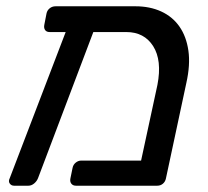

<svg xmlns="http://www.w3.org/2000/svg" viewBox="-20 -591 663 611"><path d="M11 -24 189 -489H138Q128 -489 123.5 -495.5Q119 -502 121 -512L128 -548Q130 -558 138 -564.5Q146 -571 157 -571H411Q457 -571 493 -554.5Q529 -538 551 -506.5Q573 -475 579.5 -430Q586 -385 573 -327L508 -23Q506 -13 498.5 -6.5Q491 0 480 0H222Q212 0 207 -6.5Q202 -13 204 -23L211 -57Q213 -67 221 -73.5Q229 -80 239 -80H429L481 -321Q496 -399 467.5 -444Q439 -489 382 -489H277L101 -24Q97 -14 88.5 -7Q80 0 70 0H25Q16 0 11 -7Q6 -14 11 -24Z"/></svg>

Font: SVN-Rubik
Style: Italic
Weight: 400
Italic angle: -12°
Designer: Hubert and Fischer
Foundry: Hubert & Fischer
Version: Version 2.101; ttfautohint (v1.8.3)